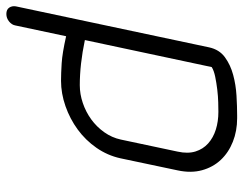

<svg xmlns="http://www.w3.org/2000/svg" viewBox="-101 -665 766 604"><g transform="rotate(-90 282.0 -363.0)"><path d="M107 -187Q100 -155 107.5 -131Q115 -107 133 -91Q151 -75 176.5 -67Q202 -59 232 -59Q243 -59 262 -59.5Q281 -60 302 -62.5Q323 -65 342.5 -69Q362 -73 373 -80L458 -479Q420 -487 384.5 -491Q349 -495 316 -495Q288 -495 260 -485.5Q232 -476 208.5 -459Q185 -442 168 -418Q151 -394 145 -366ZM86 -367Q95 -408 119 -442.5Q143 -477 176.5 -501.5Q210 -526 250 -540Q290 -554 330 -554Q353 -554 385 -552Q417 -550 470 -538L504 -698Q506 -709 516.5 -717.5Q527 -726 540 -726Q554 -726 560 -717Q566 -708 564 -696L435 -88Q428 -56 404 -38.5Q380 -21 348.5 -12.5Q317 -4 283 -2Q249 0 221 0H212Q172 0 138 -13.5Q104 -27 81 -51.5Q58 -76 48.5 -110.5Q39 -145 48 -187Z"/></g></svg>

Font: VDS
Style: Thin Italic
Weight: 100
Width: 0
Designer: artmaker
Foundry: artmaker
Version: Version 1.000 2012 initial release